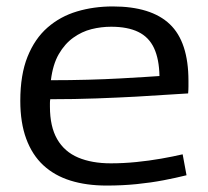

<svg xmlns="http://www.w3.org/2000/svg" viewBox="-20 -566 645 596"><path d="M311 10Q248 10 198.5 -5.5Q149 -21 114.5 -53Q80 -85 61.5 -135Q43 -185 43 -253Q43 -334 65.5 -390Q88 -446 127.5 -480.5Q167 -515 219 -530.5Q271 -546 330 -546Q449 -546 507 -491Q565 -436 565 -315Q565 -308 565 -297.5Q565 -287 564 -276Q541 -275 499.5 -272Q458 -269 402.5 -266Q347 -263 279.5 -260.5Q212 -258 136 -258Q135 -252 135 -246.5Q135 -241 135 -235Q135 -173 157.5 -134Q180 -95 222.5 -77Q265 -59 324 -59Q363 -59 403 -63Q443 -67 480 -73.5Q517 -80 547 -87L559 -22Q527 -14 488 -6.5Q449 1 404.5 5.5Q360 10 311 10ZM138 -317Q198 -317 252.5 -318.5Q307 -320 352.5 -322.5Q398 -325 429.5 -327Q461 -329 475 -330Q474 -383 458 -417Q442 -451 409 -467Q376 -483 325 -483Q294 -483 264 -475.5Q234 -468 207.5 -449Q181 -430 162.5 -398Q144 -366 138 -317Z"/></svg>

Font: Georama SemiExpanded
Style: Regular
Weight: 400
Width: 6
Designer: Jean-Baptiste Levee
Foundry: Production Type
Version: Version 1.001